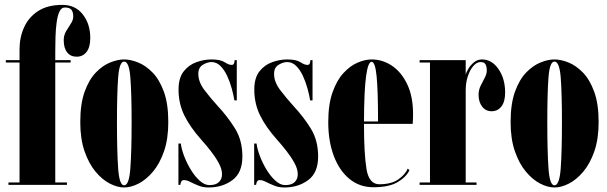

<svg xmlns="http://www.w3.org/2000/svg" viewBox="-20 -776 2550 806"><path d="M15.5 0V-10H62V-513.5H4.5V-523.5H62V-569Q62 -619 81.2 -661.5Q100.5 -704 140.2 -729.8Q180 -755.5 242 -755.5Q296.5 -755.5 327.8 -715.2Q359 -675 359 -616.5Q359 -578.5 343.5 -558.2Q328 -538 302 -538Q276 -538 261.8 -556.2Q247.5 -574.5 247.5 -607.5Q247.5 -628 257.5 -645Q267.5 -662 277.5 -677Q287.5 -692 287.5 -706.5Q287.5 -725 280 -734.8Q272.5 -744.5 252 -744.5Q237.5 -744.5 229.5 -727.2Q221.5 -710 217.8 -682.2Q214 -654.5 213 -622.5Q212 -590.5 212 -561V-523.5H276.5V-513.5H212V-10H261V0Z M501 11Q473 11 441.2 -5.2Q409.5 -21.5 381.2 -55.2Q353 -89 335 -140.8Q317 -192.5 317 -263.5Q317 -340.5 335.5 -391.5Q354 -442.5 382.8 -472Q411.5 -501.5 443.2 -514Q475 -526.5 501 -526.5Q527.5 -526.5 559.2 -514Q591 -501.5 620 -472Q649 -442.5 667.8 -391.5Q686.5 -340.5 686.5 -263.5Q686.5 -192.5 668.5 -140.8Q650.5 -89 622 -55.2Q593.5 -21.5 561.5 -5.2Q529.5 11 501 11ZM501 2Q522 2 527.2 -69Q532.5 -140 532.5 -263.5Q532.5 -384.5 527.2 -451Q522 -517.5 501 -517.5Q481 -517.5 476 -451Q471 -384.5 471 -263.5Q471 -140 476 -69Q481 2 501 2Z M855.5 11Q832.5 11 813.2 3.2Q794 -4.5 779 -12.2Q764 -20 752.5 -20Q744.5 -20 741.2 -14.2Q738 -8.5 737 0H729V-173.5H739Q742 -149.5 753.5 -119.5Q765 -89.5 782 -62Q799 -34.5 819 -16.8Q839 1 859 1Q886.5 1 899.2 -11.8Q912 -24.5 912 -44.5Q912 -66.5 898 -92Q884 -117.5 864 -143Q844 -168.5 825 -189.5Q777.5 -243 753.5 -292.2Q729.5 -341.5 729.5 -400Q729.5 -449 751.2 -476.5Q773 -504 805 -515.2Q837 -526.5 867.5 -526.5Q905 -526.5 922.8 -515Q940.5 -503.5 952 -503.5Q960 -503.5 962.2 -509.2Q964.5 -515 965 -523.5H974V-354.5H964Q960.5 -376.5 953 -404Q945.5 -431.5 933.8 -457Q922 -482.5 905.5 -499Q889 -515.5 867.5 -515.5Q850.5 -515.5 831.5 -504Q812.5 -492.5 812.5 -466Q812.5 -432 838.2 -398Q864 -364 894.5 -330.5Q935.5 -286.5 966.5 -236.8Q997.5 -187 997.5 -119Q997.5 -51 955.8 -20Q914 11 855.5 11Z M1173.5 11Q1150.5 11 1131.2 3.2Q1112 -4.5 1097 -12.2Q1082 -20 1070.5 -20Q1062.5 -20 1059.2 -14.2Q1056 -8.5 1055 0H1047V-173.5H1057Q1060 -149.5 1071.5 -119.5Q1083 -89.5 1100 -62Q1117 -34.5 1137 -16.8Q1157 1 1177 1Q1204.5 1 1217.2 -11.8Q1230 -24.5 1230 -44.5Q1230 -66.5 1216 -92Q1202 -117.5 1182 -143Q1162 -168.5 1143 -189.5Q1095.5 -243 1071.5 -292.2Q1047.5 -341.5 1047.5 -400Q1047.5 -449 1069.2 -476.5Q1091 -504 1123 -515.2Q1155 -526.5 1185.5 -526.5Q1223 -526.5 1240.8 -515Q1258.5 -503.5 1270 -503.5Q1278 -503.5 1280.2 -509.2Q1282.5 -515 1283 -523.5H1292V-354.5H1282Q1278.5 -376.5 1271 -404Q1263.5 -431.5 1251.8 -457Q1240 -482.5 1223.5 -499Q1207 -515.5 1185.5 -515.5Q1168.5 -515.5 1149.5 -504Q1130.5 -492.5 1130.5 -466Q1130.5 -432 1156.2 -398Q1182 -364 1212.5 -330.5Q1253.5 -286.5 1284.5 -236.8Q1315.5 -187 1315.5 -119Q1315.5 -51 1273.8 -20Q1232 11 1173.5 11Z M1547 10Q1490 10 1447.5 -24.5Q1405 -59 1381.5 -120.8Q1358 -182.5 1358 -263.5Q1358 -337.5 1375.8 -388Q1393.5 -438.5 1421.5 -469Q1449.5 -499.5 1481 -513Q1512.5 -526.5 1540 -526.5Q1586 -526.5 1625.5 -500Q1665 -473.5 1689.5 -422.2Q1714 -371 1714 -296.5Q1714 -277 1712.5 -256H1508Q1508 -130.5 1518.5 -66.5Q1529 -2.5 1572.5 -2.5Q1622.5 -2.5 1652 -23Q1681.5 -43.5 1691.5 -68L1699 -62Q1686.5 -34 1650.2 -12Q1614 10 1547 10ZM1540 -516.5Q1525 -516.5 1516.8 -456.5Q1508.5 -396.5 1508 -266H1567Q1567 -395 1561 -455.8Q1555 -516.5 1540 -516.5Z M1741.5 0V-10H1785V-513.5H1741.5V-523.5H1935V-462Q1937 -472 1946 -487.2Q1955 -502.5 1969.8 -514.5Q1984.5 -526.5 2003.5 -526.5Q2044.5 -526.5 2072.5 -486.2Q2100.5 -446 2100.5 -387.5Q2100.5 -349.5 2085 -329.2Q2069.5 -309 2043.5 -309Q2019 -309 2004 -328.5Q1989 -348 1989 -378Q1989 -398.5 1997.8 -416.2Q2006.5 -434 2015 -449.8Q2023.5 -465.5 2023.5 -480Q2023.5 -496 2018.2 -505.8Q2013 -515.5 1997 -515.5Q1981.5 -515.5 1967.2 -499.2Q1953 -483 1944 -456.2Q1935 -429.5 1935 -397.5V-10H1980.5V0Z M2307.5 11Q2279.5 11 2247.8 -5.2Q2216 -21.5 2187.8 -55.2Q2159.5 -89 2141.5 -140.8Q2123.5 -192.5 2123.5 -263.5Q2123.5 -340.5 2142 -391.5Q2160.5 -442.5 2189.2 -472Q2218 -501.5 2249.8 -514Q2281.5 -526.5 2307.5 -526.5Q2334 -526.5 2365.8 -514Q2397.5 -501.5 2426.5 -472Q2455.5 -442.5 2474.2 -391.5Q2493 -340.5 2493 -263.5Q2493 -192.5 2475 -140.8Q2457 -89 2428.5 -55.2Q2400 -21.5 2368 -5.2Q2336 11 2307.5 11ZM2307.5 2Q2328.5 2 2333.8 -69Q2339 -140 2339 -263.5Q2339 -384.5 2333.8 -451Q2328.5 -517.5 2307.5 -517.5Q2287.5 -517.5 2282.5 -451Q2277.5 -384.5 2277.5 -263.5Q2277.5 -140 2282.5 -69Q2287.5 2 2307.5 2Z"/></svg>

Font: Imbue 100pt Black
Style: Regular
Weight: 900
Designer: Tyler Finck
Foundry: Etcetera Type Company
Version: Version 1.102; ttfautohint (v1.8.3)